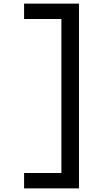

<svg xmlns="http://www.w3.org/2000/svg" viewBox="-20 -855 590 1060"><path d="M113 185V100H319V-750H113V-835H416V185Z"/></svg>

Font: Lode Dark Term
Style: Bold
Weight: 700
Monospace: yes
Designer: Belleve Invis
Foundry: Belleve Invis
Version: Version 29.2.0